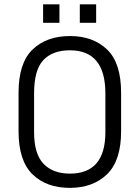

<svg xmlns="http://www.w3.org/2000/svg" viewBox="-20 -867 649 894"><path d="M130.9 -55.7Q66.4 -119.1 66.4 -255.9V-434.6Q66.4 -573.2 130.9 -635.7Q196.3 -699.2 305.7 -699.2Q414.1 -699.2 479.5 -635.7Q543.9 -573.2 543.9 -434.6V-255.9Q543.9 -119.1 478.5 -55.7Q413.1 7.8 304.7 7.8Q196.3 7.8 130.9 -55.7ZM470.7 -252V-431.6Q470.7 -632.8 305.7 -632.8Q223.6 -632.8 180.7 -585.9Q138.7 -540 138.7 -431.6V-252Q138.7 -151.4 181.6 -105.5Q225.6 -58.6 305.7 -58.6Q470.7 -58.6 470.7 -252ZM180.7 -846.7H256.8V-760.7H180.7ZM351.6 -846.7H427.7V-760.7H351.6Z"/></svg>

Font: Dinish
Style: Regular
Weight: 400
Designer: Bert Driehuis
Foundry: Playbeing
Version: Version 3.006; git-39231f3c-release